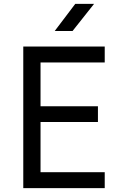

<svg xmlns="http://www.w3.org/2000/svg" viewBox="-20 -970 640 990"><path d="M100 0V-730H520V-648H189V-422H485V-341H189V-82H520V0ZM262 -810 368 -950H465L354 -810Z"/></svg>

Font: JetBrains Mono Zero
Style: Regular-Zero
Weight: 400
Designer: Philipp Nurullin, Konstantin Bulenkov
Foundry: JetBrains
Version: Version 2.211